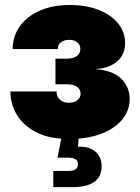

<svg xmlns="http://www.w3.org/2000/svg" viewBox="-20 -559 569 783"><path d="M262.2 7.8Q182.6 7.8 129.4 -19Q76.2 -45.9 49.3 -90.1Q22.5 -134.3 22.5 -186H210.9Q210.4 -165 223.9 -152.6Q237.3 -140.1 260.7 -140.1Q282.7 -140.1 295.7 -150.6Q308.6 -161.1 308.6 -176.8Q308.6 -195.3 293.7 -205.3Q278.8 -215.3 252.9 -215.3H206.1V-319.8H252.9Q278.3 -319.8 293 -330.1Q307.6 -340.3 307.6 -359.4Q307.6 -375.5 295.4 -386Q283.2 -396.5 262.7 -396.5Q241.2 -396.5 228.5 -386.5Q215.8 -376.5 215.8 -358.9H31.7Q31.7 -410.2 60.1 -450.7Q88.4 -491.2 140.9 -514.9Q193.4 -538.6 264.6 -538.6Q331.1 -538.6 381.8 -518.8Q432.6 -499 461.4 -463.9Q490.2 -428.7 490.2 -382.3Q490.2 -335.9 457 -308.1Q423.8 -280.3 373.5 -277.8V-276.4Q441.4 -271.5 475.1 -237.3Q508.8 -203.1 508.8 -155.8Q508.8 -107.9 477.8 -70.8Q446.8 -33.7 391.4 -12.9Q335.9 7.8 262.2 7.8ZM197.3 204.1V138.2H258.8Q278.8 138.2 288.3 131.3Q297.9 124.5 297.9 110.8Q297.9 97.2 288.3 90.6Q278.8 84 258.8 84H214.4L234.9 -19.5H300.8V0L298.3 39.6Q343.3 37.1 368.9 59.3Q394.5 81.5 394.5 118.2Q394.5 161.6 364.5 182.9Q334.5 204.1 274.4 204.1Z"/></svg>

Font: Inter 24pt Black
Style: Regular
Weight: 900
Designer: Rasmus Andersson
Foundry: rsms
Version: Version 4.001;git-66647c0bb